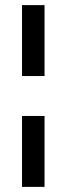

<svg xmlns="http://www.w3.org/2000/svg" viewBox="-20 -711 260 750"><path d="M154 19V-258H66V19ZM154 -414V-691H66V-414Z"/></svg>

Font: XITS
Style: Bold
Weight: 700
Designer: MicroPress Inc., with final additions and corrections provided by Coen Hoffman, Elsevier (retired)
Version: Version 1.302